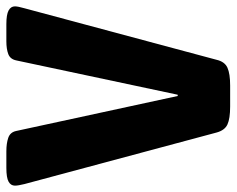

<svg xmlns="http://www.w3.org/2000/svg" viewBox="-95 -652 744 604"><g transform="rotate(-90 277.0 -350.0)"><path d="M244 2Q206 2 187.5 -6.5Q169 -15 162 -41L0 -645Q-5 -665 -5 -675Q-5 -688 7.5 -695Q20 -702 51 -702H103Q128 -702 145.5 -696Q163 -690 167 -671L277 -163H281L389 -671Q393 -690 409 -696Q425 -702 449 -702H503Q533 -702 546 -695Q559 -688 559 -675Q559 -666 553 -645L391 -41Q385 -15 366 -6.5Q347 2 310 2Z"/></g></svg>

Font: Asap Semi Condensed ExtraBold
Style: Regular
Weight: 800
Width: 4
Designer: Pablo Cosgaya
Foundry: Omnibus-Type
Version: Version 3.001; ttfautohint (v1.8.4.7-5d5b)